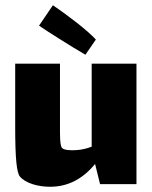

<svg xmlns="http://www.w3.org/2000/svg" viewBox="-20 -703 582 733"><path d="M346 -552C313 -588 238 -645 182 -683L129 -605C158 -585 251 -526 306 -494ZM330 -460V-143C312 -136 291 -131 272 -130C250 -128 222 -130 216 -139C208 -150 209 -198 209 -220V-460H38V-218C38 -95 44 -43 56 -29C78 -3 126 10 171 10C240 10 296 -20 343 -77L362 0H501V-460Z"/></svg>

Font: FilmFarsi_V5 Display
Style: Regular
Weight: 400
Designer: Borna Izadpanah
Foundry: Borna Izadpanah
Version: Version 1.000;PS 001.000;hotconv 1.0.88;makeotf.lib2.5.64775